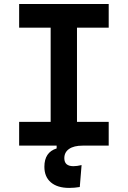

<svg xmlns="http://www.w3.org/2000/svg" viewBox="-20 -713 626 940"><path d="M318.8 207Q261.2 207 229.2 179.9Q197.3 152.8 197.3 103.5Q197.3 32.2 257.3 13.7V0H73.7V-116.2H228V-577.6H73.7V-693.4H512.2V-577.6H356.9V-116.2H512.2V0H384.3Q341.8 0 318.4 16.1Q294.9 32.2 294.9 61.5Q294.9 100.6 339.4 100.6Q356.4 100.6 379.4 95.2L370.6 202.6Q344.2 207 318.8 207Z"/></svg>

Font: Cascadia Code PL
Style: Bold
Weight: 700
Monospace: yes
Designer: Aaron Bell
Foundry: Saja Typeworks
Version: Version 2404.023; ttfautohint (v1.8.4)